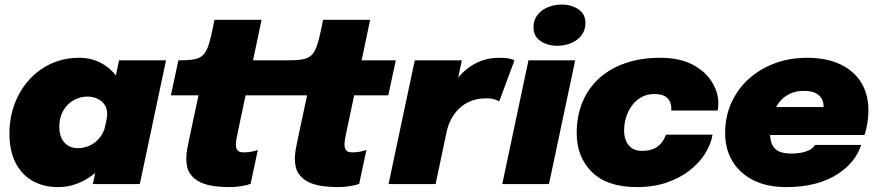

<svg xmlns="http://www.w3.org/2000/svg" viewBox="-20 -790 3766 824"><path d="M229 13Q168 13 120.8 -13.2Q73.5 -39.5 47 -91Q20.5 -142.5 20.5 -217Q20.5 -284.5 42.5 -343.5Q64.5 -402.5 104.8 -447.2Q145 -492 200 -517Q255 -542 320.5 -542Q374 -542 418.5 -517Q463 -492 489.8 -447Q516.5 -402 516.5 -342.5Q516.5 -328.5 514.2 -309.5Q512 -290.5 508 -276L436.5 -272Q438 -279 439 -286.2Q440 -293.5 440 -300Q440 -325.5 427.8 -342.2Q415.5 -359 396.2 -367.2Q377 -375.5 356 -375.5Q331 -375.5 309 -366.2Q287 -357 270.2 -340Q253.5 -323 244 -299.2Q234.5 -275.5 234.5 -246.5Q234.5 -216.5 244.5 -196Q254.5 -175.5 272.5 -164.8Q290.5 -154 313.5 -154Q340 -154 364.8 -165.2Q389.5 -176.5 407.8 -198.8Q426 -221 433 -254L501.5 -244.5Q485 -166 443.8 -108Q402.5 -50 346.5 -18.5Q290.5 13 229 13ZM580 0H378.5L491 -531H692.5Z M963.5 13Q933 13 900.8 9Q868.5 5 841 -7.2Q813.5 -19.5 796.5 -43.5Q779.5 -67.5 779.5 -108Q779.5 -126.5 783.2 -148.8Q787 -171 793 -198.5L832 -381H713.5L745.5 -531H748Q787 -531 811.5 -535Q836 -539 850.8 -553.2Q865.5 -567.5 875.2 -597Q885 -626.5 895 -677.5L900.5 -705H1102.5L1066 -531H1212.5L1180.5 -381H1034L1003 -234.5Q997.5 -208.5 995 -194.8Q992.5 -181 992.5 -169Q992.5 -154 999.5 -145Q1006.5 -136 1026.5 -136Q1044.5 -136 1061.2 -139.5Q1078 -143 1086.5 -146.5L1055.5 -1Q1043 4 1018 8.5Q993 13 963.5 13Z M1429.5 13Q1399 13 1366.8 9Q1334.5 5 1307 -7.2Q1279.5 -19.5 1262.5 -43.5Q1245.5 -67.5 1245.5 -108Q1245.5 -126.5 1249.2 -148.8Q1253 -171 1259 -198.5L1298 -381H1179.5L1211.5 -531H1214Q1253 -531 1277.5 -535Q1302 -539 1316.8 -553.2Q1331.5 -567.5 1341.2 -597Q1351 -626.5 1361 -677.5L1366.5 -705H1568.5L1532 -531H1678.5L1646.5 -381H1500L1469 -234.5Q1463.5 -208.5 1461 -194.8Q1458.5 -181 1458.5 -169Q1458.5 -154 1465.5 -145Q1472.5 -136 1492.5 -136Q1510.5 -136 1527.2 -139.5Q1544 -143 1552.5 -146.5L1521.5 -1Q1509 4 1484 8.5Q1459 13 1429.5 13Z M1647.5 0 1760 -531H1962L1920.5 -334.5L1891.5 -361.5Q1908 -404 1931.5 -437.5Q1955 -471 1984.2 -494.2Q2013.5 -517.5 2048 -529.8Q2082.5 -542 2121.5 -542Q2154 -542 2169.2 -537.8Q2184.5 -533.5 2188 -531L2122.5 -355Q2119 -357.5 2104.5 -362.8Q2090 -368 2068 -368Q2029 -368 1999.5 -355.8Q1970 -343.5 1949.2 -323Q1928.5 -302.5 1915.5 -277Q1902.5 -251.5 1897 -225L1849.5 0Z M2135.5 0 2248 -531H2448.5L2336 0ZM2371.5 -593.5Q2329.5 -593.5 2299.5 -614Q2269.5 -634.5 2269.5 -672.5Q2269.5 -704.5 2286.8 -726.2Q2304 -748 2331.8 -759.2Q2359.5 -770.5 2390.5 -770.5Q2432 -770.5 2462.2 -750.2Q2492.5 -730 2492.5 -691.5Q2492.5 -660 2475.2 -638Q2458 -616 2430.5 -604.8Q2403 -593.5 2371.5 -593.5Z M2714.5 13Q2586 13 2520.5 -51.5Q2455 -116 2455 -218.5Q2455 -295 2481 -355Q2507 -415 2554.5 -456.8Q2602 -498.5 2667.5 -520.2Q2733 -542 2812.5 -542Q2896.5 -542 2952 -512.8Q3007.5 -483.5 3035.2 -438.5Q3063 -393.5 3063 -346Q3063 -337 3062 -328.5Q3061 -320 3060 -315.5H2860.5Q2861 -318.5 2861 -320.8Q2861 -323 2861 -327Q2861 -339 2855.5 -352.8Q2850 -366.5 2834.2 -376.5Q2818.5 -386.5 2787.5 -386.5Q2757.5 -386.5 2733.8 -373.5Q2710 -360.5 2693 -338Q2676 -315.5 2667.2 -287.5Q2658.5 -259.5 2658.5 -229.5Q2658.5 -190 2678.5 -166.2Q2698.5 -142.5 2735.5 -142.5Q2765.5 -142.5 2785.5 -151.5Q2805.5 -160.5 2818.2 -176.2Q2831 -192 2838 -212H3038Q3031.5 -172 3006.8 -132Q2982 -92 2940.5 -59.2Q2899 -26.5 2842 -6.8Q2785 13 2714.5 13Z M3191.5 -210.5 3216 -330.5H3529L3509.5 -304.5Q3512 -314.5 3513.2 -322.5Q3514.5 -330.5 3514.5 -336Q3514.5 -351.5 3506.5 -366.2Q3498.5 -381 3480.2 -390.5Q3462 -400 3430.5 -400Q3394 -400 3366.5 -386Q3339 -372 3321 -346.8Q3303 -321.5 3294 -288.2Q3285 -255 3285 -216Q3285 -189.5 3293.2 -170.5Q3301.5 -151.5 3321.2 -141.2Q3341 -131 3376 -131Q3400 -131 3418 -134.5Q3436 -138 3448.2 -143.5Q3460.5 -149 3467.8 -155.5Q3475 -162 3477 -168H3676Q3665 -133 3639.5 -100.5Q3614 -68 3574 -42.2Q3534 -16.5 3479.2 -1.8Q3424.5 13 3355 13Q3271.5 13 3212.8 -16.8Q3154 -46.5 3123 -98.8Q3092 -151 3092 -218.5Q3092 -290 3119 -349.2Q3146 -408.5 3194 -451.8Q3242 -495 3305.8 -518.5Q3369.5 -542 3443 -542Q3525.5 -542 3584.5 -514.8Q3643.5 -487.5 3675.2 -437Q3707 -386.5 3707 -316Q3707 -292 3702.5 -262.2Q3698 -232.5 3690 -210.5Z"/></svg>

Font: Epilogue Black
Style: Italic
Weight: 900
Italic angle: -12°
Designer: Tyler Finck
Foundry: Etcetera Type Co
Version: Version 2.111